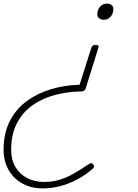

<svg xmlns="http://www.w3.org/2000/svg" viewBox="-179 -535 766 1069"><path d="M354 -285Q364 -285 368 -281.5Q372 -278 369 -270L298 -42Q295 -33 288 -29.5Q281 -26 276 -26Q197 -25 126 -6Q55 13 0.5 52Q-54 91 -85.5 152.5Q-117 214 -117 299Q-117 355 -93 395Q-69 435 -27.5 456.5Q14 478 66 478Q113 478 152.5 466Q192 454 231.5 431.5Q271 409 313 380Q324 373 330 373.5Q336 374 341 382Q346 388 345 393.5Q344 399 335 406Q299 438 254 462.5Q209 487 159.5 500.5Q110 514 57 514Q-3 514 -52 488Q-101 462 -130 413Q-159 364 -159 298Q-159 208 -125 140.5Q-91 73 -31.5 29Q28 -15 104 -38Q180 -61 264 -63L330 -270Q333 -278 338.5 -281.5Q344 -285 354 -285ZM416 -515Q433 -515 442.5 -507Q452 -499 452 -485Q452 -459 437 -442Q422 -425 399 -425Q383 -425 373 -433Q363 -441 363 -455Q363 -481 378.5 -498Q394 -515 416 -515Z"/></svg>

Font: Playwrite RO Thin
Style: Regular
Weight: 250
Version: Version 1.002